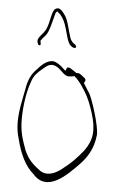

<svg xmlns="http://www.w3.org/2000/svg" viewBox="-53 -758 518 811"><g transform="rotate(5 206.0 -352.5)"><path d="M32 -227C32 -199 36 -178 42 -158C58 -94 80 -46 118 -13C182 59 261 -24 307 -71C339 -104 364 -142 370 -201C373 -237 337 -348 323 -373C312 -389 305 -402 296 -416C300 -421 305 -427 299 -435L288 -444C277 -453 270 -456 265 -455H260L258 -457C250 -461 223 -486 218 -470L214 -460L206 -467C194 -479 175 -494 158 -496C131 -496 109 -474 92 -454H91V-453C71 -434 58 -406 52 -367C44 -325 32 -276 32 -227ZM48 -239C48 -297 57 -356 73 -401C83 -431 99 -444 118 -460C129 -469 139 -480 158 -480H159C197 -473 204 -434 235 -438H236C242 -438 248 -440 254 -441C256 -439 261 -434 262 -434C270 -426 276 -418 284 -408C308 -373 322 -349 340 -292C362 -221 357 -179 323 -132C298 -101 273 -74 242 -51C221 -33 182 -7 146 -29C131 -40 119 -49 105 -64C91 -79 82 -96 74 -114V-115C61 -151 48 -185 48 -239ZM86 -571C89 -560 91 -557 97 -558C102 -559 100 -566 98 -578C104 -586 113 -597 119 -603C133 -621 140 -660 150 -694C150 -694 150 -698 151 -699L158 -708L163 -702C169 -699 174 -693 180 -684V-685V-684C203 -650 205 -599 222 -573C233 -560 248 -555 250 -564C251 -566 248 -572 246 -573L245 -574C235 -580 228 -587 223 -600C211 -635 206 -673 190 -695C178 -712 165 -727 150 -717C132 -707 134 -661 118 -628V-627C110 -614 106 -610 96 -598C86 -586 84 -578 86 -571Z"/></g></svg>

Font: Stray Cat
Style: ExLtCn
Weight: 200
Version: Version 1.0